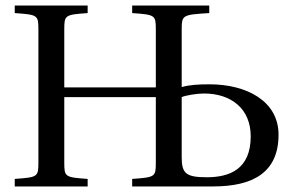

<svg xmlns="http://www.w3.org/2000/svg" viewBox="-20 -670 1061 690"><path d="M33 0H295V-27C213 -33 211 -34 211 -87V-321H540V-87C540 -34 538 -33 455 -27V0H746C889 0 981 -50 981 -186C981 -307 866 -367 733 -367C692 -367 660 -365 633 -357V-563C633 -616 635 -617 732 -623V-650H455V-623C538 -617 540 -616 540 -563V-356H211V-563C211 -616 213 -617 295 -623V-650H33V-623C116 -617 118 -616 118 -563V-87C118 -34 116 -33 33 -27ZM633 -105V-321C646 -327 687 -334 713 -334C810 -334 881 -280 881 -180C881 -61 804 -33 723 -33C648 -33 633 -47 633 -105Z"/></svg>

Font: erewhon
Style: Regular
Weight: 400
Version: Version 1.0.0